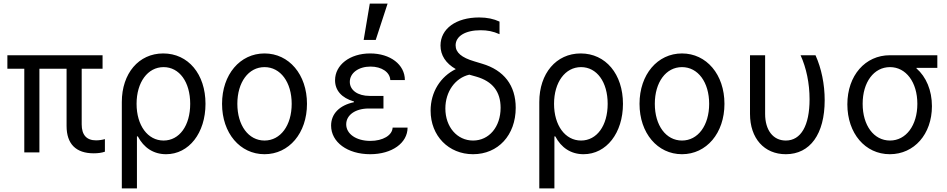

<svg xmlns="http://www.w3.org/2000/svg" viewBox="-20 -847 5260 1067"><path d="M115 0H199V-465H350V-147C350 -47 402 5 501 5C525 5 546 2 563 -4V-74C550 -70 531 -67 514 -67C461 -67 434 -97 434 -156V-465H550V-540H21V-465H115Z M746 -89C779 -26 833 10 903 10C1030 10 1122 -108 1122 -270C1122 -435 1026 -550 887 -550C751 -550 657 -439 657 -280V200H741V-89ZM739 -270C739 -390 801 -474 889 -474C977 -474 1037 -391 1037 -270C1037 -149 977 -66 889 -66C801 -66 739 -150 739 -270Z M1450 10C1586 10 1686 -107 1686 -270C1686 -433 1586 -550 1450 -550C1314 -550 1214 -433 1214 -270C1214 -107 1314 10 1450 10ZM1450 -66C1361 -66 1299 -150 1299 -270C1299 -390 1361 -474 1450 -474C1539 -474 1601 -390 1601 -270C1601 -150 1539 -66 1450 -66Z M2149 -402H2230C2230 -488 2149 -550 2037 -550C1924 -550 1842 -486 1842 -401C1842 -345 1878 -303 1947 -283V-279C1867 -262 1820 -215 1820 -149C1820 -57 1911 10 2037 10C2158 10 2245 -52 2245 -138H2162C2160 -95 2108 -64 2038 -64C1959 -64 1904 -103 1904 -156C1904 -208 1955 -244 2029 -244H2111V-314H2034C1968 -314 1924 -346 1924 -392C1924 -441 1972 -477 2039 -477C2101 -477 2147 -446 2149 -402ZM2134 -827H2035L2001 -625H2068Z M2651 -679C2689 -679 2720 -673 2756 -657V-727C2724 -742 2687 -750 2643 -750C2514 -750 2428 -687 2428 -594C2428 -540 2457 -495 2513 -463C2429 -422 2373 -337 2373 -232C2373 -92 2473 10 2609 10C2748 10 2846 -96 2846 -248C2846 -372 2781 -457 2659 -493L2616 -506C2545 -527 2512 -555 2512 -595C2512 -646 2566 -679 2651 -679ZM2588 -432 2627 -421C2717 -395 2762 -338 2762 -248C2762 -142 2698 -66 2609 -66C2520 -66 2455 -142 2455 -244C2455 -338 2510 -414 2588 -432Z M3066 -89C3099 -26 3153 10 3223 10C3350 10 3442 -108 3442 -270C3442 -435 3346 -550 3207 -550C3071 -550 2977 -439 2977 -280V200H3061V-89ZM3059 -270C3059 -390 3121 -474 3209 -474C3297 -474 3357 -391 3357 -270C3357 -149 3297 -66 3209 -66C3121 -66 3059 -150 3059 -270Z M3770 10C3906 10 4006 -107 4006 -270C4006 -433 3906 -550 3770 -550C3634 -550 3534 -433 3534 -270C3534 -107 3634 10 3770 10ZM3770 -66C3681 -66 3619 -150 3619 -270C3619 -390 3681 -474 3770 -474C3859 -474 3921 -390 3921 -270C3921 -150 3859 -66 3770 -66Z M4512 -540H4429C4461 -470 4479 -384 4479 -295C4479 -149 4431 -66 4347 -66C4276 -66 4232 -124 4232 -214V-540H4148V-214C4148 -78 4227 10 4347 10C4482 10 4563 -102 4563 -290C4563 -379 4545 -467 4512 -540Z M4926 -66C4836 -66 4774 -150 4774 -270C4774 -390 4836 -474 4926 -474C5015 -474 5078 -390 5078 -270C5078 -150 5015 -66 4926 -66ZM4925 10C5060 10 5159 -101 5159 -257C5159 -345 5127 -420 5073 -467V-470H5189V-540H4925C4789 -540 4689 -428 4689 -267C4689 -106 4788 10 4925 10Z"/></svg>

Font: CommitMono-dimboump
Style: Regular
Weight: 400
Monospace: yes
Designer: Eigil Nikolajsen
Foundry: Eigil Nikolajsen
Version: Version 1.143